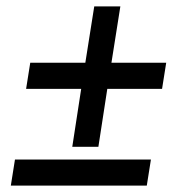

<svg xmlns="http://www.w3.org/2000/svg" viewBox="-20 -528 542 603"><path d="M27 -27 14 55H441L454 -27ZM62 -249H235L207 -67H289L317 -249H489L502 -331H330L358 -508H276L248 -331H75Z"/></svg>

Font: Charger Sport
Style: SeBdNrwObl
Weight: 600
Designer: Jasper
Foundry: Cannot Into Space Fonts
Version: Version 1.1